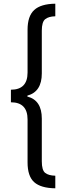

<svg xmlns="http://www.w3.org/2000/svg" viewBox="-20 -852 370 1038"><path d="M39 -299Q129 -299 129 -206V26Q129 101 165 133Q201 165 279 166V98Q242 97 224 82.5Q206 68 206 20V-211Q206 -310 128 -330V-335Q206 -356 206 -455V-686Q206 -733 224 -748Q242 -763 279 -764V-832Q201 -831 165 -798Q129 -765 129 -691V-460Q129 -367 39 -367Z"/></svg>

Font: Noto Sans Devanagari Extra Condensed
Style: Regular
Weight: 400
Width: 2
Designer: Monotype Design Team
Foundry: Monotype Imaging Inc.
Version: 1.000